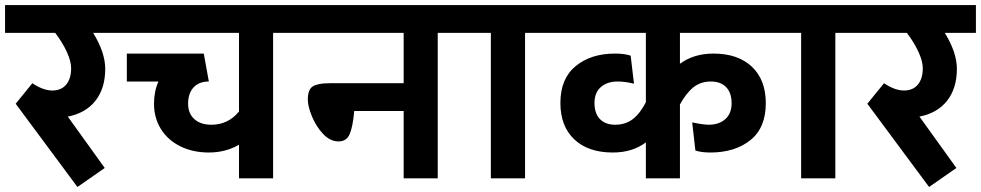

<svg xmlns="http://www.w3.org/2000/svg" viewBox="-40 -705 3878 759"><path d="M328.1 -575.2Q376 -497.1 376 -433.1Q376 -356 337.4 -306.9Q298.8 -257.8 228 -244.1L374 -41L266.1 34.2L22 -294.9L87.9 -376Q130.9 -347.2 167 -347.2Q202.1 -347.2 221.7 -370.6Q241.2 -394 241.2 -435.1Q241.2 -462.9 224.1 -500Q207 -537.1 178.2 -575.2H-20V-685.1H451.2V-575.2Z M1039.6 -575.2V0H904.8V-132.8Q851.6 -102.1 785.6 -102.1Q722.7 -102.1 673.1 -126.5Q623.5 -150.9 596.2 -194.8Q568.8 -238.8 568.8 -294.9Q568.8 -343.8 586.4 -382.8H461.4V-493.2H765.6L785.6 -382.8Q746.6 -382.8 725.1 -359.4Q703.6 -335.9 703.6 -294.9Q703.6 -256.8 728 -234.4Q752.4 -211.9 795.9 -211.9Q861.8 -211.9 904.8 -264.2V-575.2H410.6V-685.1H1164.6V-575.2Z M1690.4 -575.2V0H1555.7V-266.1H1360.4Q1354.5 -202.1 1342 -174.1Q1329.6 -146 1298.3 -146Q1265.1 -146 1237.3 -175.5Q1209.5 -205.1 1193.1 -245.1Q1176.8 -285.2 1176.8 -311Q1176.8 -351.1 1196.5 -363.5Q1216.3 -376 1262.7 -376H1555.7V-575.2H1124.5V-685.1H1815.4V-575.2Z M2035.6 -575.2V0H1900.4V-575.2H1775.4V-685.1H2160.6V-575.2Z M2647.9 -453.1Q2703.1 -493.2 2780.3 -493.2Q2877.4 -493.2 2932.4 -441.2Q2987.3 -389.2 2987.3 -296.9Q2987.3 -199.7 2926.3 -150.9Q2865.2 -102.1 2768.1 -102.1Q2732.9 -102.1 2709 -109.9L2696.3 -221.2Q2737.3 -212.4 2761.2 -211.9Q2802.2 -211.9 2827.1 -233.9Q2852.1 -255.9 2852.1 -296.9Q2852.1 -337.9 2830.6 -360.4Q2809.1 -382.8 2770 -382.8Q2730 -382.8 2701.2 -359.9Q2672.4 -336.9 2647.9 -292V0H2513.2V-142.1Q2460 -102.1 2382.3 -102.1Q2285.2 -102.1 2230.2 -154.1Q2175.3 -206.1 2175.3 -297.9Q2175.3 -394 2235.6 -443.6Q2295.9 -493.2 2391.1 -493.2Q2429.2 -493.2 2453.1 -484.9L2466.3 -374Q2432.1 -382.8 2401.4 -382.8Q2360.4 -382.8 2335.2 -360.8Q2310.1 -338.9 2310.1 -297.9Q2310.1 -256.8 2331.5 -234.4Q2353 -211.9 2392.1 -211.9Q2432.1 -211.9 2461.2 -233.9Q2490.2 -255.9 2513.2 -300.8V-575.2H2110.4V-685.1H3052.2V-575.2H2647.9Z M3262.2 -575.2V0H3127V-575.2H3002V-685.1H3387.2V-575.2Z M3694.8 -575.2Q3742.7 -497.1 3742.7 -433.1Q3742.7 -356 3704.1 -306.9Q3665.5 -257.8 3594.7 -244.1L3740.7 -41L3632.8 34.2L3388.7 -294.9L3454.6 -376Q3497.6 -347.2 3533.7 -347.2Q3568.8 -347.2 3588.4 -370.6Q3607.9 -394 3607.9 -435.1Q3607.9 -462.9 3590.8 -500Q3573.7 -537.1 3544.9 -575.2H3346.7V-685.1H3817.9V-575.2Z"/></svg>

Font: Sarala
Style: Bold
Weight: 700
Designer: Andres Torresi
Foundry: Huerta Tipografica
Version: Version 1.004;PS 001.003;hotconv 1.0.70;makeotf.lib2.5.58329